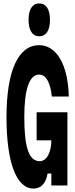

<svg xmlns="http://www.w3.org/2000/svg" viewBox="-20 -1084 440 1122"><path d="M176 18C219 18 249 -13 258 -70H280V0H374V-428H194V-264H280C280 -192 252 -142 212 -142C149 -142 122 -223 122 -400C122 -564 152 -648 209 -648C248 -648 274 -604 283 -520H382C378 -706 310 -820 209 -820C86 -820 18 -669 18 -400C18 -133 76 18 176 18ZM209 -872C250 -872 272 -907 272 -968C272 -1029 250 -1064 209 -1064C169 -1064 147 -1029 147 -968C147 -907 169 -872 209 -872Z"/></svg>

Font: Yard Headline
Style: Regular
Weight: 400
Monospace: yes
Designer: Roman Shamin
Foundry: Evil Martians
Version: Version 1.000